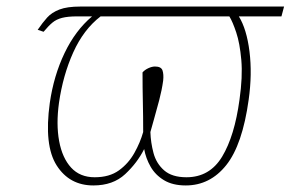

<svg xmlns="http://www.w3.org/2000/svg" viewBox="-20 -556 887 586"><path d="M265 10Q192 10 153 -51Q114 -112 132 -242Q144 -325 177 -394Q210 -463 261 -506H215Q187 -506 169.5 -501.5Q152 -497 140 -487Q128 -477 113 -459L95 -465Q110 -487 124 -502.5Q138 -518 161.5 -527Q185 -536 225 -536H847L839 -506H709Q733 -467 741.5 -398.5Q750 -330 739 -252Q720 -114 670.5 -52Q621 10 547 10Q507 10 480.5 -6Q454 -22 439.5 -47.5Q425 -73 420 -101Q399 -59 362 -24.5Q325 10 265 10ZM549 -15Q620 -15 658 -78Q696 -141 711 -252Q721 -322 716.5 -373Q712 -424 701 -457Q690 -490 680 -506H287Q235 -466 203.5 -396Q172 -326 160 -242Q151 -177 160.5 -125.5Q170 -74 197 -44.5Q224 -15 269 -15Q314 -15 343 -36Q372 -57 390 -89Q408 -121 417 -153Q417 -202 416 -244.5Q415 -287 415 -335Q422 -343 433 -348Q444 -353 453 -353Q472 -353 476 -341Q480 -329 478 -310Q474 -281 466 -250.5Q458 -220 450.5 -194Q443 -168 439 -153Q440 -121 448.5 -89Q457 -57 481 -36Q505 -15 549 -15Z"/></svg>

Font: Noto Serif Thin
Style: Italic
Weight: 100
Italic angle: -12°
Designer: Monotype Design Team
Foundry: Monotype Imaging Inc.
Version: Version 2.014; ttfautohint (v1.8.4.7-5d5b)